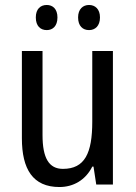

<svg xmlns="http://www.w3.org/2000/svg" viewBox="-20 -742 545 772"><path d="M124 -672C124 -637 143 -621 168 -621C192 -621 211 -637 211 -672C211 -706 192 -722 168 -722C143 -722 124 -706 124 -672ZM294 -672C294 -637 313 -621 338 -621C362 -621 382 -637 382 -672C382 -706 362 -722 338 -722C314 -722 294 -706 294 -672ZM434 -537H351V-253C351 -126 321 -63 233 -63C177 -63 151 -106 151 -199V-537H68V-186C68 -62 112 10 219 10C275 10 324 -18 351 -72H356L367 0H434Z"/></svg>

Font: Noto Sans Devanagari UI Condensed
Style: Regular
Weight: 400
Width: 3
Designer: Jelle Bosma - Monotype Design Team
Foundry: Monotype Imaging Inc.
Version: Version 2.004